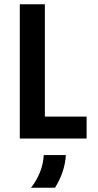

<svg xmlns="http://www.w3.org/2000/svg" viewBox="-20 -645 457 894"><path d="M72.2 0V-625H188.9V-102.1H383.3V0ZM124.3 229.2Q148.6 198.6 164.6 160.8Q180.6 122.9 184 77.1H286.8Q284 118.8 270.8 156.9Q257.6 195.1 236.1 229.2Z"/></svg>

Font: Afacad Flux SemiBold
Style: Regular
Weight: 600
Designer: Kristian Moeller
Foundry: Dicotype
Version: Version 1.100